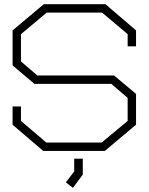

<svg xmlns="http://www.w3.org/2000/svg" viewBox="-20 -720 709 916"><path d="M480 0H186L40 -125V-212H80V-143L201 -40H465L589 -143V-253L511 -320H144L40 -408V-575L189 -700H483L629 -575V-499H589V-557L467 -660H203L80 -557V-427L158 -360H524L629 -272V-125ZM294 150 334 98V37H375V113L328 176Z"/></svg>

Font: Turret Road Light
Style: Regular
Weight: 300
Designer: Noponies
Foundry: Noponies
Version: Version 1.001; ttfautohint (v1.8)